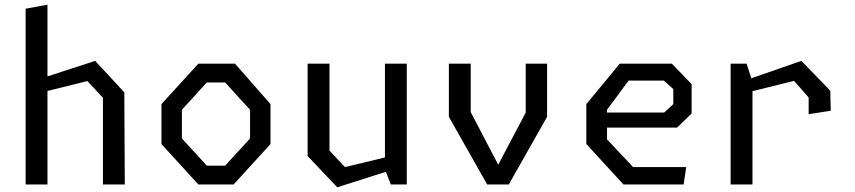

<svg xmlns="http://www.w3.org/2000/svg" viewBox="-20 -785 3640 817"><path d="M418 0V-369L352 -440L182 -398V0H89V-748L182 -765V-460L385 -526L509 -392L511 0Z M824 0 667 -172V-342L824 -514H980L1131 -342V-172L974 0ZM754 -196 860 -80H938L1044 -196V-318L938 -434H860L754 -318Z M1382 -514V-144L1448 -74L1618 -115V-514H1711V0H1643L1622 -54L1415 12L1289 -121V-514Z M2053 0 1890 -288V-514H1983V-308L2100 -84L2217 -306V-514H2308V-288L2145 0Z M2633 0 2475 -172V-342L2617 -514H2839L2923 -427V-302L2861 -242H2563V-192L2674 -74H2900L2889 0ZM2563 -306H2806L2845 -342V-406L2805 -442H2655L2563 -318Z M3421 -299V-370L3359 -441L3182 -397V0H3089V-514H3157L3177 -452L3390 -526L3513 -399L3515 -314Z"/></svg>

Font: Moralerspace Krypton JPDOC
Style: Regular
Weight: 400
Version: v0.0.6; ttfautohint (v1.8.4.7-5d5b-dirty) -l 6 -r 45 -G 200 